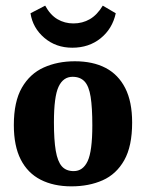

<svg xmlns="http://www.w3.org/2000/svg" viewBox="-20 -650 518 680"><path d="M307 -206Q307 -269 301 -307Q295 -345 279.5 -361.5Q264 -378 237 -378Q204 -378 187.5 -343Q171 -308 171 -217Q171 -154 177.5 -116Q184 -78 199 -61Q214 -44 241 -44Q274 -44 290.5 -79.5Q307 -115 307 -206ZM29 -207Q29 -290 57.5 -339.5Q86 -389 135 -411Q184 -433 245 -433Q309 -433 354 -409.5Q399 -386 423.5 -338Q448 -290 448 -216Q448 -132 420 -82.5Q392 -33 343.5 -11.5Q295 10 233 10Q170 10 124 -13.5Q78 -37 53.5 -85Q29 -133 29 -207ZM236 -481Q178 -481 137 -516Q96 -551 88 -603L140 -630Q158 -597 183.5 -582Q209 -567 240 -567Q272 -567 298 -582Q324 -597 344 -630L390 -603Q378 -548 336.5 -514.5Q295 -481 236 -481Z"/></svg>

Font: Rasa
Style: Regular
Weight: 400
Designer: Anna Giedrys (Yrsa+Rasa design), David Brezina (Yrsa art-direction, Rasa art-direction, design)
Foundry: Rosetta Type Foundry
Version: Version 2.004